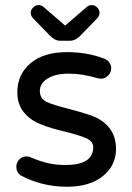

<svg xmlns="http://www.w3.org/2000/svg" viewBox="-20 -710 509 741"><path d="M172.9 -572.3 106.4 -640.6Q98.6 -650.4 98.6 -661.1Q98.6 -671.9 107.9 -681.2Q117.2 -690.4 128.9 -690.4Q139.6 -690.4 147.5 -683.6L231.4 -611.3L315.4 -683.6Q323.2 -690.4 334 -690.4Q345.7 -690.4 355 -681.2Q364.3 -671.9 364.3 -661.1Q364.3 -650.4 356.4 -640.6L290 -572.3Q271.5 -552.7 250 -552.7H212.9Q191.4 -552.7 172.9 -572.3ZM59.6 -33.2Q43 -44.9 43 -66.4Q43 -82 54.2 -94.2Q65.4 -106.4 82 -106.4Q91.8 -106.4 99.6 -102.5Q132.8 -87.9 164.1 -80.6Q195.3 -73.2 232.4 -73.2Q339.8 -73.2 339.8 -141.6Q339.8 -163.1 316.4 -174.8Q292 -186.5 234.4 -201.2Q177.7 -213.9 139.6 -229.5Q97.7 -245.1 72.3 -276.4Q46.9 -307.6 46.9 -353.5Q46.9 -422.9 97.7 -465.8Q148.4 -508.8 238.3 -508.8Q316.4 -508.8 379.9 -484.4Q393.6 -480.5 401.4 -469.7Q409.2 -459 409.2 -446.3Q409.2 -430.7 397.5 -418.5Q385.7 -406.2 369.1 -406.2L356.4 -408.2Q297.9 -425.8 245.1 -425.8Q194.3 -425.8 164.1 -407.2Q133.8 -388.7 133.8 -358.4Q133.8 -330.1 160.2 -316.4Q188.5 -303.7 245.1 -290Q297.9 -276.4 338.9 -261.7Q378.9 -246.1 403.3 -214.4Q427.7 -182.6 427.7 -134.8Q427.7 -71.3 377 -30.3Q326.2 10.7 238.3 10.7Q141.6 10.7 59.6 -33.2Z"/></svg>

Font: jf-openhuninn-1.0
Style: Regular
Weight: 400
Designer: [Kosugi Maru]
      Designed by Motoya company      

      [Varela Round]
      Joe Prince(Latin component); Avraham Co
Foundry: justfont CO.,LTD.
Version: 1.0